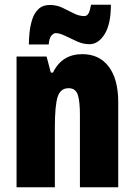

<svg xmlns="http://www.w3.org/2000/svg" viewBox="-20 -792 569 812"><path d="M328 -563Q400 -563 440 -510Q480 -457 480 -360V0H318V-308Q318 -363 309 -391Q300 -419 270 -419Q236 -419 224 -383Q212 -347 212 -253V0H50V-553H177L195 -485H204Q242 -563 328 -563ZM102 -604Q102 -627 105 -655.5Q108 -684 116.5 -710.5Q125 -737 143 -754Q161 -771 191 -771Q219 -771 243.5 -759.5Q268 -748 291 -736Q314 -724 336 -724Q349 -724 355 -736.5Q361 -749 365 -772H449Q449 -690 422.5 -647.5Q396 -605 358 -605Q332 -605 305.5 -617Q279 -629 255.5 -640.5Q232 -652 215 -652Q207 -652 197.5 -641.5Q188 -631 186 -604Z"/></svg>

Font: Noto Sans Malayalam ExtraCondensed Black
Style: Regular
Weight: 900
Width: 2
Designer: Jelle Bosma - Monotype Design Team
Foundry: Monotype Imaging Inc.
Version: Version 2.104; ttfautohint (v1.8.4.7-5d5b)